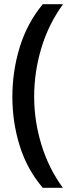

<svg xmlns="http://www.w3.org/2000/svg" viewBox="-20 -738 351 916"><path d="M39 -276Q39 -398 74 -512.5Q109 -627 184 -718H281Q212 -624 177.5 -509.5Q143 -395 143 -277Q143 -161 177.5 -48Q212 65 280 158H184Q109 70 74 -42.5Q39 -155 39 -276Z"/></svg>

Font: Noto Sans Lao Medium
Style: Regular
Weight: 500
Designer: Monotype Design Team
Foundry: Monotype Imaging Inc.
Version: Version 2.003; ttfautohint (v1.8.4.7-5d5b)